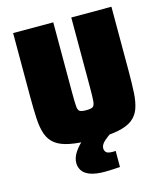

<svg xmlns="http://www.w3.org/2000/svg" viewBox="-128 -785 931 1081"><g transform="rotate(-15 337.5 -244.0)"><path d="M337 8Q252 8 198 -2.5Q144 -13 114 -36Q84 -59 70.5 -96.5Q57 -134 54 -188.5Q51 -243 51 -316V-688H285V-278Q285 -223 287 -198.5Q289 -174 300 -168Q311 -162 337 -162Q363 -162 374 -168Q385 -174 387.5 -198.5Q390 -223 390 -278V-688H624V-316Q624 -243 621 -188.5Q618 -134 604.5 -96.5Q591 -59 560.5 -36Q530 -13 476 -2.5Q422 8 337 8ZM350 200Q294 200 262 187.5Q230 175 217.5 154.5Q205 134 205 111Q205 80 226 48.5Q247 17 280 -10L436 0Q417 10 395 30Q373 50 373 70Q373 84 382 93.5Q391 103 420 103Q422 103 426 103Q430 103 437 102V196Q420 197 395 198.5Q370 200 350 200Z"/></g></svg>

Font: Saira Black
Style: Regular
Weight: 900
Designer: Hector Gatti with collaboration of the Omnibus-Type team
Foundry: Omnibus-Type
Version: Version 1.100; ttfautohint (v1.8.3)